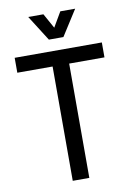

<svg xmlns="http://www.w3.org/2000/svg" viewBox="-96 -937 688 996"><g transform="rotate(-10 248.5 -438.5)"><path d="M209.8 -742.8 124.7 -877.1H204.6L248 -798.9L293.7 -877.1H371.9L286.3 -742.8ZM291.9 -602.1V0H204.6V-602.1H18.7V-680.7H477.8V-602.1Z"/></g></svg>

Font: Puralecka Narrow
Style: Regular
Weight: 400
Designer: Hector Gatti, Marcela Romero, Pablo Cosgaya and Nicolas Silva
Version: Version 1.004;PS 001.004;hotconv 1.0.70;makeotf.lib2.5.58329